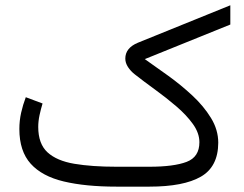

<svg xmlns="http://www.w3.org/2000/svg" viewBox="-20 -696 911 716"><path d="M537.6 0H414.1Q298.8 0 217.8 -19.3Q136.7 -38.6 94.5 -85.4Q52.2 -132.3 52.2 -214.8Q52.2 -246.1 58.8 -275.6Q65.4 -305.2 76.2 -333.5L138.7 -310.1Q132.3 -289.1 127.4 -266.4Q122.6 -243.7 122.6 -222.7Q122.6 -159.7 157.2 -127.9Q191.9 -96.2 257.3 -85.2Q322.8 -74.2 414.1 -74.2H537.1Q627.9 -74.2 675.8 -92.3Q723.6 -110.4 723.6 -165.5Q723.6 -199.7 699.5 -233.4Q675.3 -267.1 637.7 -299.3Q600.1 -331.5 558.6 -361.6Q517.1 -391.6 482.4 -418.9Q467.3 -430.7 457.3 -446Q447.3 -461.4 447.3 -477.5Q447.3 -517.1 494.1 -536.6L838.9 -676.3V-604.5L520 -475.6Q560.5 -447.3 607.9 -413.1Q655.3 -378.9 697.5 -339.6Q739.7 -300.3 766.8 -256.1Q793.9 -211.9 793.9 -163.6Q793.5 -74.2 729 -37.1Q664.6 0 537.6 0Z"/></svg>

Font: Vazirmatn RD UI Light
Style: Regular
Weight: 300
Designer: Saber Rastikerdar
Foundry: Saber Rastikerdar
Version: Version 33.003